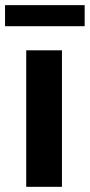

<svg xmlns="http://www.w3.org/2000/svg" viewBox="-41 -723 348 743"><path d="M198.7 0H60.5V-528.3H198.7ZM286.6 -621.6H-21.5V-703.1H286.6Z"/></svg>

Font: RobotoCondensed-Bold
Style: Bold
Weight: 700
Designer: Google
Version: Version 2.001240; 2014